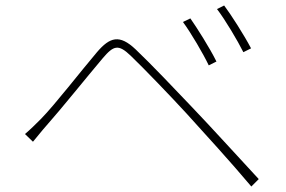

<svg xmlns="http://www.w3.org/2000/svg" viewBox="-20 -730 1040 699"><path d="M673 -663 646 -650C675 -611 720 -534 740 -492L768 -506C744 -555 695 -632 673 -663ZM796 -710 770 -697C800 -658 845 -582 866 -540L894 -554C869 -602 819 -680 796 -710ZM71 -242 100 -214C113 -229 133 -255 151 -275C201 -331 298 -452 354 -518C394 -565 411 -570 456 -527C504 -481 601 -380 658 -318C728 -241 820 -140 895 -51L922 -78C845 -161 748 -268 680 -339C623 -399 528 -499 474 -550C415 -606 380 -595 333 -540C276 -473 180 -349 130 -298C108 -276 93 -261 71 -242Z"/></svg>

Font: Noto Sans CJK SC Thin
Style: Regular
Weight: 100
Designer: Ryoko NISHIZUKA 西塚涼子 (kana, bopomofo & ideographs); Paul D. Hunt (Latin, Greek & Cyrillic); Sandoll Communications 산돌커뮤니
Foundry: Adobe
Version: Version 2.004;hotconv 1.0.118;makeotfexe 2.5.65603